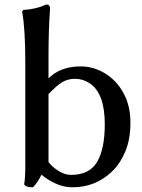

<svg xmlns="http://www.w3.org/2000/svg" viewBox="-20 -794 618 833"><path d="M76.2 -742.2V-744.1L81.1 -751H83Q135.7 -753.9 180.7 -774.4H182.6Q196.3 -774.4 197.3 -757.8Q190.4 -667 190.4 -542V-454.1Q242.2 -505.9 330.1 -505.9Q386.7 -505.9 436.5 -475.1Q486.3 -444.3 516.1 -389.6Q545.9 -335 545.9 -262.2Q545.9 -189.5 523.4 -136.2Q501 -83 464.8 -48.8Q393.6 18.6 293.9 18.6Q256.8 18.6 220.7 2Q184.6 -14.6 160.2 -36.1Q142.6 -1 123 18.6H121.1Q91.8 18.6 85 5.9V3.9Q89.8 -19.5 89.8 -81.1V-521.5Q89.8 -668 76.2 -742.2ZM190.4 -90.8Q207 -69.3 234.4 -52.2Q261.7 -35.2 288.1 -35.2Q368.2 -35.2 401.4 -91.8Q434.6 -148.4 434.6 -254.9Q434.6 -389.6 369.1 -432.6Q339.8 -452.1 306.2 -452.1Q272.5 -452.1 247.6 -436Q222.7 -419.9 190.4 -385.7Z"/></svg>

Font: GenEi LateGo v2
Style: Medium
Weight: 500
Designer: o_tamon (Modified)
Foundry: o_tamon / Adobe Systems Incorporated / FONT 910 / Philipp H. Poll
Version: Version 2.1;Original Version 1.004